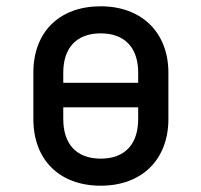

<svg xmlns="http://www.w3.org/2000/svg" viewBox="-20 -580 640 610"><path d="M300 10C431 10 515 -73 515 -202V-349C515 -477 430 -560 300 -560C169 -560 86 -479 86 -349V-202C86 -72 169 10 300 10ZM181 -349C181 -429 224 -474 300 -474C376 -474 419 -429 419 -349V-317H181ZM300 -76C224 -76 181 -121 181 -202V-239H419V-202C419 -121 376 -76 300 -76Z"/></svg>

Font: Tekne LDO Medium
Style: Regular
Weight: 500
Monospace: yes
Designer: Alessio Laiso, Mario Rullo, Paolo Rosset
Foundry: Alessio Laiso
Version: Version 1.000;hotconv 1.0.109;makeotfexe 2.5.65596